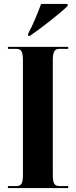

<svg xmlns="http://www.w3.org/2000/svg" viewBox="-20 -951 384 971"><path d="M122 -770H132C188 -809 288 -886 322 -921V-931H188C171 -886 146 -823 122 -780ZM20 0H325V-10H282C255 -10 247 -23 247 -68V-643C247 -690 255 -704 282 -704H325V-714H20V-704H62C88 -704 96 -690 96 -643V-67C96 -23 88 -10 62 -10H20Z"/></svg>

Font: Noto Serif Display Condensed Extra
Style: Regular
Weight: 800
Width: 3
Designer: Monotype Design Team
Foundry: Monotype Imaging Inc.
Version: Version 1.900